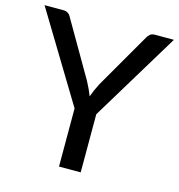

<svg xmlns="http://www.w3.org/2000/svg" viewBox="-109 -812 845 906"><g transform="rotate(15 314.0 -359.0)"><path d="M366.5 0H260.5V-284L-2.5 -718H91Q115.5 -718 127.5 -693.5L283.5 -424.5Q302.5 -389 314.5 -357.5Q325.5 -389 344 -424.5L499.5 -693.5Q504 -703 513 -710.5Q522 -718 535.5 -718H629.5L366.5 -284Z"/></g></svg>

Font: Verano Sans Medium
Style: Regular
Weight: 500
Designer: Lukasz Dziedzic with Adam Twardoch and Botio Nikoltchev
Foundry: tyPoland Lukasz Dziedzic
Version: Version 3.001;December 28, 2019;FontCreator 12.0.0.2547 64-b